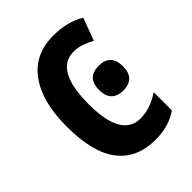

<svg xmlns="http://www.w3.org/2000/svg" viewBox="-168 -642 740 740"><g transform="rotate(-45 202.0 -271.5)"><path d="M246 10Q145 10 92 -58.5Q39 -127 39 -269Q39 -403 93.5 -478Q148 -553 250 -553Q290 -553 322.5 -544.5Q355 -536 381 -520L347 -428Q325 -440 304.5 -447Q284 -454 262 -454Q160 -454 160 -269Q160 -89 263 -89Q291 -89 318 -98.5Q345 -108 370 -125V-26Q319 10 246 10ZM292 -347Q357 -347 357 -279Q357 -245 340 -228.5Q323 -212 292 -212Q262 -212 244.5 -228.5Q227 -245 227 -279Q227 -347 292 -347Z"/></g></svg>

Font: Avrile Sans Condensed SemiBold
Style: Regular
Weight: 600
Width: 3
Designer: Monotype Design Team
Foundry: Monotype Imaging Inc.
Version: Version 2.001;September 10, 2019;FontCreator 11.5.0.2425 64-